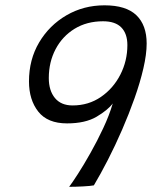

<svg xmlns="http://www.w3.org/2000/svg" viewBox="-20 -702 574 722"><path d="M333 -5Q320.5 -2.5 292 -1Q263.5 0.5 240 0.5Q251.5 -14.5 273.2 -48.2Q295 -82 320.2 -126.8Q345.5 -171.5 368.2 -220Q391 -268.5 404 -313Q386 -288.5 343.5 -263.2Q301 -238 232 -238Q159 -238 124 -282.2Q89 -326.5 89 -396Q89 -478 127.2 -542.5Q165.5 -607 230 -644.5Q294.5 -682 373 -682Q454 -682 492.8 -644.8Q531.5 -607.5 531.5 -538.5Q531.5 -498 519.2 -445Q507 -392 486 -332.8Q465 -273.5 439.2 -214.2Q413.5 -155 385.8 -101Q358 -47 333 -5ZM367.5 -622Q306.5 -622 260.5 -593.8Q214.5 -565.5 189 -517Q163.5 -468.5 163.5 -408.5Q163.5 -361.5 186.5 -333.5Q209.5 -305.5 253 -305.5Q313 -305.5 359.5 -337.5Q406 -369.5 432.5 -421.2Q459 -473 459 -532.5Q459 -575.5 436.2 -598.8Q413.5 -622 367.5 -622Z"/></svg>

Font: Grandstander Light
Style: Italic
Weight: 300
Italic angle: -15°
Designer: Tyler Finck
Foundry: Etcetera Type Co
Version: Version 1.200; ttfautohint (v1.8.3)